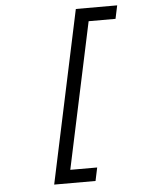

<svg xmlns="http://www.w3.org/2000/svg" viewBox="-58 -826 734 953"><g transform="rotate(-5 309.0 -349.5)"><path d="M356 -779H562L548 -713H414L259 14H393L379 80H173Z"/></g></svg>

Font: Fragment Mono
Style: Italic
Weight: 400
Italic angle: -12°
Designer: Wei Huang based on Nimbus Sans by URW Studio, based on Helvetica by Max Miedinger.
Foundry: Wei Huang
Version: Version 1.011; ttfautohint (v1.8.4.7-5d5b)